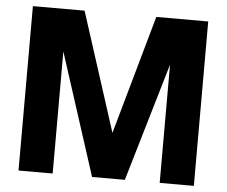

<svg xmlns="http://www.w3.org/2000/svg" viewBox="-51 -781 993 840"><g transform="rotate(5 445.0 -361.0)"><path d="M527 0 680 -519V0H830V-722H602L455 -200L287 -722H60V0H210V-536L383 0Z"/></g></svg>

Font: Perun
Style: Bold
Weight: 700
Foundry: Copyright (c) Stefan Peev, Context Ltd, 2016
Version: Version 1.089